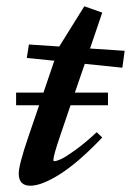

<svg xmlns="http://www.w3.org/2000/svg" viewBox="-20 -575 414 606"><path d="M75.7 11.2Q39.1 11.2 39.1 -27.3Q39.1 -54.2 69.3 -142.6L103.5 -242.7H30.8V-282.7H117.2L151.4 -383.3L64.5 -392.1L71.3 -434.6L167 -428.2L246.1 -555.2L302.7 -535.2L264.2 -421.9L373.5 -414.6L366.2 -361.3L247.6 -373.5L216.3 -282.7H320.8V-242.7H202.6L169.9 -146.5Q148.4 -83.5 148.4 -69.8Q148.4 -66.4 151.9 -66.4Q158.7 -66.4 173.1 -73Q187.5 -79.6 218.3 -101.8Q249 -124 285.2 -157.7L302.7 -141.1Q228.5 -63 170.2 -25.9Q111.8 11.2 75.7 11.2Z"/></svg>

Font: Elstob 8pt SemiBold
Style: Italic
Weight: 600
Italic angle: -20°
Designer: Peter S. Baker
Version: Version 1.015